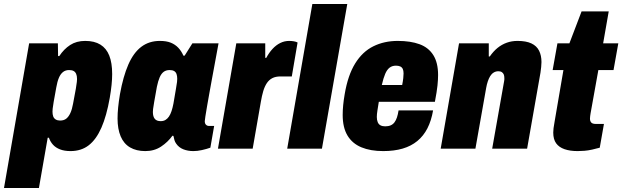

<svg xmlns="http://www.w3.org/2000/svg" viewBox="-57 -745 3118 962"><path d="M-37 197 89 -528H233L234 -464H240Q263 -499 294.5 -519.5Q326 -540 370 -540Q416 -540 446 -521.5Q476 -503 490.5 -466.5Q505 -430 505 -374Q505 -349 502 -319.5Q499 -290 493 -255Q477 -164 451 -105Q425 -46 387.5 -17Q350 12 296 12Q266 12 244 3.5Q222 -5 208.5 -20Q195 -35 188 -55H182L138 197ZM244 -141Q263 -141 275 -150.5Q287 -160 295.5 -178.5Q304 -197 309 -225Q319 -276 323 -300.5Q327 -325 328 -334.5Q329 -344 329 -349Q329 -365 324.5 -375Q320 -385 311.5 -389.5Q303 -394 289 -394Q271 -394 258.5 -384Q246 -374 238 -355Q230 -336 225 -307Q216 -259 212 -235Q208 -211 207 -201.5Q206 -192 206 -186Q206 -172 209.5 -162Q213 -152 222 -146.5Q231 -141 244 -141Z M671 12Q626 12 594.5 -6.5Q563 -25 547.5 -62Q532 -99 532 -151Q532 -177 535 -207Q538 -237 544 -273Q560 -362 586 -421.5Q612 -481 651 -510.5Q690 -540 744 -540Q777 -540 799 -531Q821 -522 836.5 -505.5Q852 -489 862 -466H868L907 -528H1038L1014 -398Q1010 -376 1004 -344Q998 -312 992 -278Q986 -244 980.5 -213Q975 -182 972 -161.5Q969 -141 969 -138Q969 -126 975 -120Q981 -114 990 -114H1016L997 -5Q977 2 954.5 7Q932 12 912 12Q884 12 861.5 3Q839 -6 826 -25Q820 -33 817 -43Q814 -53 812 -64L807 -65Q784 -33 750 -10.5Q716 12 671 12ZM748 -138Q762 -138 772 -144Q782 -150 789.5 -161Q797 -172 802.5 -188.5Q808 -205 812 -226Q820 -275 824.5 -299.5Q829 -324 830 -334.5Q831 -345 831 -350Q831 -364 827.5 -374Q824 -384 815.5 -389Q807 -394 793 -394Q775 -394 763 -385Q751 -376 743 -357.5Q735 -339 729 -310Q720 -259 715.5 -234Q711 -209 710 -199Q709 -189 709 -184Q709 -161 718.5 -149.5Q728 -138 748 -138Z M1035 0 1127 -528H1272V-455H1277Q1291 -481 1308.5 -500Q1326 -519 1347 -529.5Q1368 -540 1392 -540Q1404 -540 1415.5 -538Q1427 -536 1434 -532L1405 -362H1348Q1324 -362 1307.5 -353.5Q1291 -345 1280 -328.5Q1269 -312 1262 -288.5Q1255 -265 1250 -235L1209 0Z M1382 0 1508 -725H1683L1556 0Z M1863 12Q1799 12 1753.5 -7Q1708 -26 1684 -66Q1660 -106 1660 -169Q1660 -193 1662.5 -218.5Q1665 -244 1670 -273Q1686 -368 1722.5 -427Q1759 -486 1813.5 -513Q1868 -540 1936 -540Q2000 -540 2045 -523.5Q2090 -507 2114 -469Q2138 -431 2138 -369Q2138 -347 2135 -317Q2132 -287 2122 -235H1841Q1837 -210 1834 -191Q1831 -172 1831 -159Q1831 -144 1835.5 -133Q1840 -122 1849.5 -117Q1859 -112 1873 -112Q1889 -112 1900.5 -117Q1912 -122 1919.5 -132Q1927 -142 1932 -157Q1937 -172 1940 -192H2113Q2104 -140 2084.5 -102Q2065 -64 2034 -38.5Q2003 -13 1960.5 -0.5Q1918 12 1863 12ZM1856 -319H1958Q1962 -339 1963.5 -353.5Q1965 -368 1965 -377Q1965 -391 1961 -399.5Q1957 -408 1948.5 -412Q1940 -416 1927 -416Q1908 -416 1895 -406Q1882 -396 1873 -375Q1864 -354 1856 -319Z M2151 0 2243 -528H2392V-462H2397Q2415 -488 2436 -505Q2457 -522 2482 -531Q2507 -540 2536 -540Q2579 -540 2605.5 -527.5Q2632 -515 2644 -491Q2656 -467 2656 -434Q2656 -422 2654.5 -409Q2653 -396 2651 -381L2584 0H2409L2469 -339Q2470 -343 2470 -347Q2470 -351 2470 -354Q2470 -365 2467 -372Q2464 -379 2457.5 -383.5Q2451 -388 2440 -388Q2427 -388 2416.5 -381.5Q2406 -375 2399 -363.5Q2392 -352 2387 -337Q2382 -322 2379 -305L2325 0Z M2837 12Q2799 12 2771.5 2.5Q2744 -7 2729.5 -27Q2715 -47 2715 -81Q2715 -90 2716.5 -103Q2718 -116 2722 -137L2766 -394H2712L2736 -528H2796L2857 -688H2993L2965 -528H3041L3017 -394H2941L2902 -177Q2901 -170 2900 -163.5Q2899 -157 2899 -151Q2899 -138 2905.5 -131Q2912 -124 2929 -124H2969L2948 -5Q2930 0 2910 4.5Q2890 9 2871.5 10.5Q2853 12 2837 12Z"/></svg>

Font: Archivo Condensed Black
Style: Italic
Weight: 900
Width: 3
Italic angle: -10°
Designer: Hector Gatti
Foundry: Omnibus-Type
Version: Version 2.001